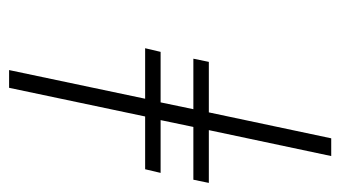

<svg xmlns="http://www.w3.org/2000/svg" viewBox="-183 -555 748 422"><g transform="rotate(90 191.0 -344.0)"><path d="M360 -323H244L259 -395H375L382 -429H266L323 -698H284L227 -429H116L109 -395H220L205 -323H94L86 -289H197L134 10H173L236 -289H352Z"/></g></svg>

Font: Libertinus Sans
Style: Italic
Weight: 400
Italic angle: -12°
Designer: Philipp H. Poll, Khaled Hosny
Foundry: Caleb Maclennan
Version: Version 7.050;RELEASE